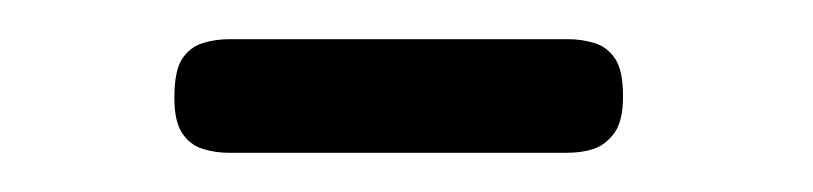

<svg xmlns="http://www.w3.org/2000/svg" viewBox="-20 -653 415 98"><path d="M97 -575Q90 -575 83.5 -577Q77 -579 73 -585Q69 -591 69 -603Q69 -617 73 -623Q77 -629 83.5 -631Q90 -633 97 -633H270Q277 -633 283.5 -631Q290 -629 294 -623Q298 -617 298 -604Q298 -591 293.5 -585Q289 -579 283 -577Q277 -575 269 -575Z"/></svg>

Font: Fredoka Light
Style: Regular
Weight: 400
Version: Version 2.001